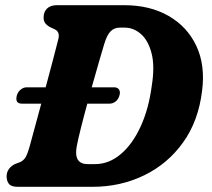

<svg xmlns="http://www.w3.org/2000/svg" viewBox="-20 -720 816 740"><path d="M5.5 -40.5Q5.5 -57 14.8 -69.2Q24 -81.5 38.5 -88L57 -95Q69.5 -100.5 77.2 -111.8Q85 -123 94.5 -156.5Q102 -184.5 114 -228.2Q126 -272 139 -320.5H64.5Q36.5 -320.5 45 -352.5Q49 -366 59.8 -374.8Q70.5 -383.5 83 -383.5H156Q172 -443 185.5 -494.2Q199 -545.5 205 -570Q211.5 -597.5 191 -607L174 -615Q161.5 -621.5 154.8 -630Q148 -638.5 148 -652.5Q148 -674 161.2 -687Q174.5 -700 199.5 -700H458.5Q558 -700 630 -658.5Q702 -617 736.8 -543Q771.5 -469 759 -371Q745 -253.5 685.5 -170.8Q626 -88 535 -44Q444 0 337 0H48.5Q23 0 14.2 -11.5Q5.5 -23 5.5 -40.5ZM346.5 -87.5Q400 -87.5 445.5 -126Q491 -164.5 522.2 -232.8Q553.5 -301 565 -390Q577 -465 564.2 -514.5Q551.5 -564 523.2 -588.8Q495 -613.5 461 -613.5H441.5Q420.5 -613.5 406.2 -599.2Q392 -585 381.5 -549.5Q376 -532.5 362.8 -486.2Q349.5 -440 333.5 -383.5H420Q433 -383.5 438.8 -374.8Q444.5 -366 440.5 -352.5Q436.5 -337.5 425.8 -329Q415 -320.5 402 -320.5H316.5Q303 -271.5 292 -227.5Q281 -183.5 276 -157.5Q262.5 -87.5 318 -87.5Z"/></svg>

Font: Fraunces 72pt S100
Style: Bold Italic
Weight: 700
Italic angle: -16°
Version: Version 1.000; ttfautohint (v1.8.3)